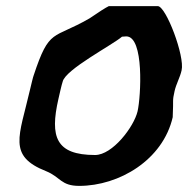

<svg xmlns="http://www.w3.org/2000/svg" viewBox="-20 -607 615 628"><path d="M171 -283C173 -292 182 -332 185 -340C194 -380 348 -460 379 -487C381 -487 391 -488 393 -488C452 -488 441 -291 430 -243C418 -192 348 -100 291 -100C162 -100 143 -160 171 -283ZM78 -313C43 -161 4 -97 131 -47C178 -28 179 1 239 1C370 1 513 -84 545 -224V-227C548 -284 543 -274 551 -309C556 -332 569 -354 574 -377C585 -423 523 -587 496 -587H336C335 -587 318 -577 312 -573L273 -547C152 -477 142 -517 90 -360C89 -359 81 -326 78 -313Z"/></svg>

Font: Charger
Style: OversprayIt
Weight: 400
Designer: Jasper
Foundry: Cannot Into Space Fonts
Version: Version 0.980